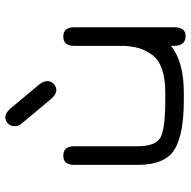

<svg xmlns="http://www.w3.org/2000/svg" viewBox="-18 -699 724 728"><g transform="rotate(-90 344.0 -335.0)"><path d="M357.4 -70.3Q410.2 -70.3 446.3 -83Q482.4 -95.7 500 -120.1Q517.6 -144.5 524.9 -168.9Q532.2 -193.4 534.2 -226.6V-416Q534.2 -457 569.3 -457Q604.5 -457 604.5 -416V-35.2Q604.5 6.8 571.3 6.8Q534.2 6.8 534.2 -38.1V-48.8Q473.6 0 357.4 0H329.1Q198.2 0 140.6 -35.6Q83 -71.3 83 -173.8V-416Q83 -457 117.2 -457Q153.3 -457 153.3 -416V-176.8Q153.3 -106.4 187 -88.4Q220.7 -70.3 329.1 -70.3ZM389.6 -545.9Q400.4 -531.2 400.4 -517.6Q400.4 -502.9 389.6 -493.2Q378.9 -483.4 366.2 -483.4Q350.6 -483.4 334 -502L240.2 -614.3Q229.5 -626 229.5 -641.6Q229.5 -657.2 239.7 -667Q250 -676.8 263.7 -676.8Q279.3 -676.8 295.9 -658.2Z"/></g></svg>

Font: Jura
Style: DemiBold
Weight: 600
Version: Version 2.4